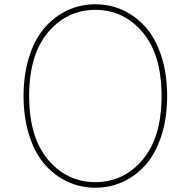

<svg xmlns="http://www.w3.org/2000/svg" viewBox="-20 -860 891 896"><path d="M117.5 -224.5Q90 -308 90 -412Q90 -516 117.5 -599.5Q145 -683 191.5 -734.5Q238 -786 297.5 -813Q357 -840 425 -840Q493 -840 552.5 -813Q612 -786 658.5 -734.5Q705 -683 732.5 -599.5Q760 -516 760 -412Q760 -308 732.5 -224.5Q705 -141 658.5 -89.5Q612 -38 552.5 -11Q493 16 425 16Q357 16 297.5 -11Q238 -38 191.5 -89.5Q145 -141 117.5 -224.5ZM204.5 -709.5Q116 -605 116 -412Q116 -219 204.5 -114.5Q293 -10 425 -10Q557 -10 645.5 -114.5Q734 -219 734 -412Q734 -605 645.5 -709.5Q557 -814 425 -814Q293 -814 204.5 -709.5Z"/></svg>

Font: Spartan MB
Style: Regular
Weight: 250
Designer: Matt Bailey
Foundry: Matt Bailey
Version: Version 1.000